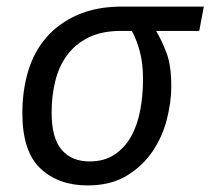

<svg xmlns="http://www.w3.org/2000/svg" viewBox="-20 -556 640 584"><path d="M48 -212Q48 -280 65.5 -339Q83 -398 120.5 -441.5Q158 -485 215.5 -510.5Q273 -536 352 -536H600L586 -462H455Q472 -433 486.5 -395Q501 -357 501 -293Q501 -246 487.5 -193Q474 -140 444 -95.5Q414 -51 365.5 -21.5Q317 8 246 8Q158 8 103 -43.5Q48 -95 48 -212ZM252 -65Q297 -65 328 -85.5Q359 -106 378.5 -140.5Q398 -175 406.5 -220.5Q415 -266 415 -316Q415 -364 405 -400.5Q395 -437 381 -462H348Q290 -462 249.5 -442Q209 -422 184 -388Q159 -354 148 -309Q137 -264 137 -214Q137 -136 167.5 -100.5Q198 -65 252 -65Z"/></svg>

Font: BC Sans
Style: Italic
Weight: 400
Italic angle: -12°
Designer: Monotype Design Team
Designer: Province of B.C.
Foundry: Monotype Imaging Inc.
Version: Version 2.000;GOOG;noto-source:20170915:90ef993387c0